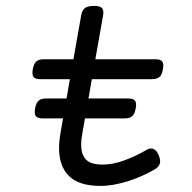

<svg xmlns="http://www.w3.org/2000/svg" viewBox="-20 -610 640 641"><path d="M225.1 -412.1 251 -558.6Q253.9 -575.7 263.4 -583Q272.9 -590.3 293.5 -590.3Q314 -590.3 320.6 -583Q327.1 -575.7 324.2 -558.6L298.3 -412.1H499Q515.6 -412.1 521.5 -404.8Q527.3 -397.5 523.9 -378.9Q521 -360.4 512.5 -353Q503.9 -345.7 487.3 -345.7H286.6L275.4 -281.2H408.2Q424.8 -281.2 430.7 -273.9Q436.5 -266.6 433.1 -248Q429.7 -229.5 421.4 -222.2Q413.1 -214.8 396.5 -214.8H263.7L255.4 -168Q251 -145 251 -127.4Q251 -93.8 267.3 -77.1Q283.7 -60.5 322.8 -60.5Q356.9 -60.5 395.5 -74.7Q434.1 -88.9 469.7 -109.9Q481.9 -117.2 492.7 -112.5Q503.4 -107.9 510.3 -90.8Q517.1 -73.2 513.2 -62.5Q509.3 -51.8 495.6 -43.9Q475.1 -32.2 452.6 -22.2Q430.2 -12.2 406.7 -4.9Q383.3 2.4 360.1 6.6Q336.9 10.7 315.4 10.7Q244.1 10.7 210.7 -22Q177.2 -54.7 177.2 -115.7Q177.2 -127.4 178.5 -140.1Q179.7 -152.8 182.1 -166.5L190.4 -214.8H122.1Q105.5 -214.8 99.6 -222.2Q93.8 -229.5 97.2 -248Q100.6 -266.6 108.9 -273.9Q117.2 -281.2 133.8 -281.2H202.1L213.4 -345.7H114.3Q97.7 -345.7 92 -353Q86.4 -360.4 89.4 -378.9Q92.8 -397.5 101.1 -404.8Q109.4 -412.1 126 -412.1Z"/></svg>

Font: Courier Prime
Style: Italic
Weight: 400
Monospace: yes
Designer: Alan Dague-Greene
Foundry: Quote-Unquote Apps
Version: Version 1.202